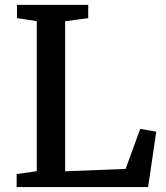

<svg xmlns="http://www.w3.org/2000/svg" viewBox="-20 -763 675 783"><path d="M129.9 -64.9V-676.8L49.3 -689V-743.2H339.8V-689L245.6 -676.3V-64.5L492.2 -74.2L551.8 -237.3L617.2 -226.1L584 0H47.9V-53.2Z"/></svg>

Font: Merriweather
Style: Regular
Weight: 400
Designer: Eben Sorkin
Foundry: Eben Sorkin
Version: Version 1.584; ttfautohint (v1.6)